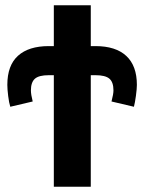

<svg xmlns="http://www.w3.org/2000/svg" viewBox="-20 -708 547 728"><path d="M499 -386.2Q499 -371.6 495.4 -344.7Q491.7 -317.9 487.8 -303.2L402.8 -323.2Q410.2 -351.6 410.2 -365.2Q410.2 -396.5 394.8 -409.7Q379.4 -422.9 341.8 -422.9H324.2V0H184.1V-422.9H165Q127.4 -422.9 112.3 -409.4Q97.2 -396 97.2 -365.2Q97.2 -350.1 104 -323.2L19 -303.2Q14.2 -317.9 11 -344Q7.8 -370.1 7.8 -386.2Q7.8 -460 48.3 -496.6Q88.9 -533.2 165 -533.2H184.1V-688H324.2V-533.2H341.8Q418.9 -533.2 459 -495.8Q499 -458.5 499 -386.2Z"/></svg>

Font: Libra Sans Modern
Style: Bold
Weight: 700
Foundry: Stefan Peev, Context Ltd
Version: Version 1.000